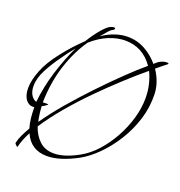

<svg xmlns="http://www.w3.org/2000/svg" viewBox="-113 -585 741 791"><g transform="rotate(20 258.0 -189.5)"><path d="M49 109Q49 112 42 106Q35 100 36 96Q39 81 47.5 62.5Q56 44 69 22Q63 3 60.5 -20Q58 -43 58 -68Q57 -68 55.5 -67.5Q54 -67 53 -67Q32 -67 19.5 -85Q7 -103 7 -134Q7 -167 24.5 -212Q42 -257 82 -307Q103 -334 123 -355.5Q143 -377 162 -395Q184 -431 207 -457.5Q230 -484 246 -488Q249 -489 251.5 -489Q254 -489 255 -489Q260 -489 260 -486Q260 -480 251 -476Q247 -475 238.5 -466Q230 -457 222.5 -447.5Q215 -438 211 -434Q240 -454 268 -463Q296 -472 321 -472Q363 -472 398 -452.5Q433 -433 458 -403Q462 -407 466 -410Q470 -413 473 -416Q482 -422 491.5 -425Q501 -428 508 -428Q516 -428 516 -425Q516 -423 513 -421Q504 -414 493.5 -405.5Q483 -397 471 -387Q503 -339 505 -289Q507 -231 490 -176.5Q473 -122 443.5 -75Q414 -28 378.5 7.5Q343 43 307 63Q231 104 175 104Q104 104 76 40Q66 59 59.5 75.5Q53 92 49 109ZM94 -16Q127 -64 171.5 -116Q216 -168 264.5 -219Q313 -270 358.5 -314Q404 -358 440 -388Q394 -454 317 -454Q283 -454 246 -439Q209 -424 174 -393Q135 -338 110.5 -263Q86 -188 84 -99Q87 -98 91.5 -98.5Q96 -99 100 -99Q104 -99 106.5 -98.5Q109 -98 107 -96Q95 -86 85 -82Q87 -46 94 -16ZM303 51Q340 31 371.5 -4Q403 -39 426.5 -82Q450 -125 463 -170.5Q476 -216 476 -258Q476 -291 469 -319.5Q462 -348 451 -370Q411 -337 363 -293Q315 -249 266 -199.5Q217 -150 173.5 -98.5Q130 -47 98 2Q110 38 134.5 61Q159 84 198 84Q220 84 246 76Q272 68 303 51ZM58 -91Q65 -159 86 -227Q107 -295 135 -353Q124 -340 113 -325.5Q102 -311 91 -295Q66 -261 45.5 -222.5Q25 -184 25 -149Q25 -128 33 -113Q42 -96 58 -91Z"/></g></svg>

Font: Sassy Frass
Style: Regular
Weight: 400
Designer: Robert E. Leuschke
Foundry: Robert E. Leuschke
Version: Version 1.010; ttfautohint (v1.8.3)